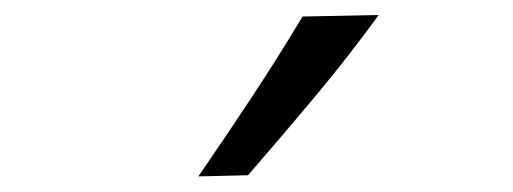

<svg xmlns="http://www.w3.org/2000/svg" viewBox="-20 -838 670 251"><path d="M239.3 -607.4Q275.4 -659.7 309.8 -711.9Q344.2 -764.2 375.5 -816.4L475.1 -818.4Q436 -764.6 392.6 -712.6Q349.1 -660.6 304.2 -608.9Z"/></svg>

Font: Pinar-DS2-FD Regular
Style: Regular
Weight: 400
Designer: Amin Abedi
Version: Version 2.000